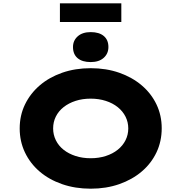

<svg xmlns="http://www.w3.org/2000/svg" viewBox="-20 -1130 1095 1160"><path d="M528 10Q434 10 355 -17.5Q276 -45 219 -94Q162 -143 130.5 -209.5Q99 -276 99 -354Q99 -433 131 -499Q163 -565 220 -614Q277 -663 355.5 -690.5Q434 -718 528 -718Q622 -718 700.5 -690.5Q779 -663 836.5 -614Q894 -565 925.5 -499Q957 -433 957 -355Q957 -276 925.5 -209.5Q894 -143 836.5 -94Q779 -45 700.5 -17.5Q622 10 528 10ZM528 -174Q577 -174 619 -187.5Q661 -201 691.5 -225.5Q722 -250 738.5 -283Q755 -316 755 -354Q755 -392 738.5 -425Q722 -458 691.5 -482.5Q661 -507 619 -520.5Q577 -534 528 -534Q478 -534 436.5 -520.5Q395 -507 364.5 -483Q334 -459 317.5 -426Q301 -393 301 -354Q301 -316 317.5 -282.5Q334 -249 364.5 -225Q395 -201 436.5 -187.5Q478 -174 528 -174ZM528 -755Q477 -755 449 -778.5Q421 -802 421 -846Q421 -885 449.5 -910.5Q478 -936 528 -936Q579 -936 607 -912.5Q635 -889 635 -846Q635 -806 606.5 -780.5Q578 -755 528 -755ZM342 -997V-1110H713V-997Z"/></svg>

Font: Lexend Peta ExtraBold
Style: Regular
Weight: 800
Version: Version 1.007